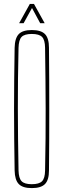

<svg xmlns="http://www.w3.org/2000/svg" viewBox="-20 -959 324 984"><path d="M143 5Q96 5 76 -16Q56 -37 55 -85Q53.5 -169.5 52.8 -246.8Q52 -324 52 -399.5Q52 -475 52.8 -552.2Q53.5 -629.5 55 -714Q56 -763 76 -784Q96 -805 143 -805Q190.5 -805 210.8 -784Q231 -763 231 -714Q232 -629.5 232.2 -552.2Q232.5 -475 232.5 -399.5Q232.5 -324 232.2 -246.8Q232 -169.5 231 -85Q231 -37 210.8 -16Q190.5 5 143 5ZM143 -15Q180.5 -15 195.5 -30.2Q210.5 -45.5 211 -85Q213 -171 213.5 -249.2Q214 -327.5 214 -403Q214 -478.5 213 -555Q212 -631.5 211 -714Q210.5 -754.5 195.5 -769.8Q180.5 -785 143 -785Q105.5 -785 90.8 -769.8Q76 -754.5 75 -714Q73 -631.5 72.2 -555Q71.5 -478.5 71.5 -403Q71.5 -327.5 72.5 -249.2Q73.5 -171 75 -85Q76 -45.5 90.8 -30.2Q105.5 -15 143 -15ZM78 -840 133 -939H154L209 -840H186L144 -918L101 -840Z"/></svg>

Font: Big Shoulders Display Thin Thin
Style: Regular
Weight: 250
Version: Version 2.002